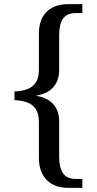

<svg xmlns="http://www.w3.org/2000/svg" viewBox="-20 -780 468 928"><path d="M312 128Q242 128 205 89Q168 50 168 -16V-190Q168 -231 152.5 -253.5Q137 -276 110 -285.5Q83 -295 50 -296V-338Q83 -339 110 -348.5Q137 -358 152.5 -380.5Q168 -403 168 -443V-617Q168 -685 205 -722.5Q242 -760 312 -760H378V-717H348Q304 -717 285 -690.5Q266 -664 266 -612V-441Q266 -392 238.5 -359.5Q211 -327 155 -318V-317Q212 -307 239 -275Q266 -243 266 -193V-20Q266 31 285 58Q304 85 348 85H378V128Z"/></svg>

Font: Noto Serif Yezidi
Style: Regular
Weight: 400
Designer: Dalton Maag Ltd
Foundry: Dalton Maag Ltd
Version: Version 1.001; ttfautohint (v1.8.4.7-5d5b)